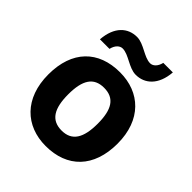

<svg xmlns="http://www.w3.org/2000/svg" viewBox="-209 -892 1037 1037"><g transform="rotate(45 309.5 -373.5)"><path d="M108 -605H181C189 -640 210 -657 230 -657C277 -657 327 -606 380 -606C448 -606 505 -654 513 -757H440C432 -722 411 -705 391 -705C344 -705 294 -756 241 -756C172 -756 116 -709 108 -605ZM574 -274C574 -455 464 -556 311 -556C146 -556 45 -455 45 -274C45 -92 155 10 308 10C472 10 574 -92 574 -274ZM197 -274C197 -382 230 -436 309 -436C389 -436 422 -382 422 -274C422 -166 389 -110 310 -110C230 -110 197 -166 197 -274Z"/></g></svg>

Font: Noto Kufi Arabic
Style: Bold
Weight: 700
Designer: Monotype Design Team, David Williams, Khaled Hosny
Foundry: Google LLC
Version: Version 2.109